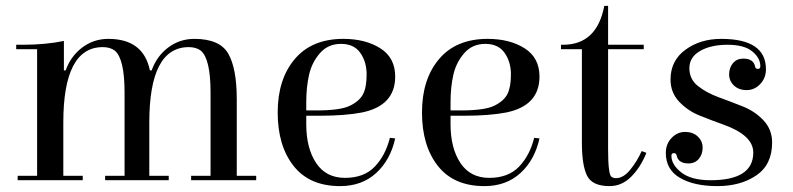

<svg xmlns="http://www.w3.org/2000/svg" viewBox="-20 -612 2694 652"><path d="M261 -15V0H40V-15H106V-445H35V-460H56Q135 -460 197 -473V-373H203Q220 -421 259 -450.5Q298 -480 348 -480Q467 -480 489 -373H495Q512 -421 551 -450.5Q590 -480 640 -480Q726 -480 755 -430Q784 -380 784 -275V-15H850V0H629V-15H695V-298Q695 -412 662 -440Q646 -452 621 -452Q487 -452 487 -196V-15H553V0H337V-15H403V-298Q403 -412 370 -440Q354 -452 329 -452Q195 -452 195 -196V-15Z M1146 -480Q1221 -480 1271.5 -448Q1322 -416 1322 -352Q1322 -253 1209 -230Q1152 -219 1067 -219H1020V-190Q1020 -109 1053.5 -58.5Q1087 -8 1151.5 -8Q1216 -8 1252.5 -46Q1289 -84 1304 -144L1322 -142Q1306 -69 1257.5 -24.5Q1209 20 1135 20Q1031 20 977 -48.5Q923 -117 923 -230Q923 -343 981 -411.5Q1039 -480 1146 -480ZM1020 -237H1055Q1136 -237 1168.5 -253Q1201 -269 1213 -292.5Q1225 -316 1225 -359Q1225 -402 1203.5 -432.5Q1182 -463 1138 -463Q1094 -463 1066.5 -431.5Q1039 -400 1029.5 -358Q1020 -316 1020 -265Z M1636 -480Q1711 -480 1761.5 -448Q1812 -416 1812 -352Q1812 -253 1699 -230Q1642 -219 1557 -219H1510V-190Q1510 -109 1543.5 -58.5Q1577 -8 1641.5 -8Q1706 -8 1742.5 -46Q1779 -84 1794 -144L1812 -142Q1796 -69 1747.5 -24.5Q1699 20 1625 20Q1521 20 1467 -48.5Q1413 -117 1413 -230Q1413 -343 1471 -411.5Q1529 -480 1636 -480ZM1510 -237H1545Q1626 -237 1658.5 -253Q1691 -269 1703 -292.5Q1715 -316 1715 -359Q1715 -402 1693.5 -432.5Q1672 -463 1628 -463Q1584 -463 1556.5 -431.5Q1529 -400 1519.5 -358Q1510 -316 1510 -265Z M2045 -445V-105Q2045 -21 2056 -12Q2062 -7 2072 -7Q2097 -7 2120.5 -36Q2144 -65 2159 -99L2175 -93Q2156 -45 2124 -12.5Q2092 20 2050 20Q1991 20 1973.5 -15.5Q1956 -51 1956 -127V-445H1885V-460H1892Q2007 -460 2032 -592H2045V-460H2166V-445Z M2429 -480Q2581 -480 2581 -377Q2581 -347 2561.5 -326.5Q2542 -306 2515.5 -306Q2489 -306 2472.5 -321.5Q2456 -337 2456 -359.5Q2456 -382 2469 -397.5Q2482 -413 2504 -413Q2538 -413 2544 -387Q2545 -378 2553.5 -378Q2562 -378 2562 -387Q2562 -415 2534.5 -437.5Q2507 -460 2450.5 -460Q2394 -460 2357.5 -439Q2321 -418 2321 -380.5Q2321 -343 2350 -320Q2379 -297 2420 -282Q2461 -267 2502.5 -250.5Q2544 -234 2573 -203Q2602 -172 2602 -128Q2602 -53 2548.5 -16.5Q2495 20 2416 20Q2337 20 2289 -8Q2241 -36 2241 -93Q2241 -123 2260.5 -143.5Q2280 -164 2306.5 -164Q2333 -164 2349.5 -148.5Q2366 -133 2366 -110.5Q2366 -88 2353 -72.5Q2340 -57 2318 -57Q2284 -57 2278 -83Q2277 -92 2268.5 -92Q2260 -92 2260 -83Q2260 -53 2293.5 -26.5Q2327 0 2393 0Q2538 0 2538 -94Q2538 -152 2439 -188Q2397 -203 2356 -219.5Q2315 -236 2286 -267Q2257 -298 2257 -342Q2257 -406 2307.5 -443Q2358 -480 2429 -480Z"/></svg>

Font: Elsie Swash Caps
Style: Regular
Weight: 400
Designer: Alejandro Inler
Foundry: Alejandro Inler
Version: 1.003